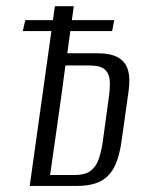

<svg xmlns="http://www.w3.org/2000/svg" viewBox="-20 -610 477 630"><path d="M77.5 0 160.1 -589.6H222.1L200.8 -435.3H299.7Q341.8 -435.3 366.3 -422.1Q390.8 -408.9 399.5 -381.5Q408.1 -354.1 401.8 -309.8L378.8 -146.8Q373 -105.4 361.9 -77.2Q350.8 -49 333.4 -32.2Q315.9 -15.4 291.3 -7.7Q266.6 0 232.7 0ZM144.4 -35.8H225.7Q258.4 -35.8 276.6 -49Q294.9 -62.2 303.8 -87.7Q312.8 -113.2 317.8 -149.6L337.7 -295.3Q341.4 -322.4 340.1 -345Q338.8 -367.6 324.4 -381.4Q310 -395.1 274.3 -395.1H194.6Q183 -305.8 170 -215.1Q156.9 -124.5 144.4 -35.8ZM54.8 -508.1 63 -544H354.8L348 -508.1Z"/></svg>

Font: Alumni Sans Thin
Style: Italic
Weight: 100
Italic angle: -8°
Designer: Robert E. Leuschke
Foundry: Robert E. Leuschke
Version: Version 1.016